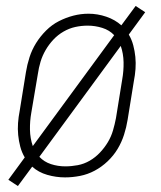

<svg xmlns="http://www.w3.org/2000/svg" viewBox="-20 -587 540 644"><path d="M40 37 8 16 63 -59Q53 -76 48 -95Q43 -114 41 -134Q39 -154 40.5 -174.5Q42 -195 46 -215L67 -345Q71 -370 79 -395Q87 -420 101 -442.5Q115 -465 134.5 -484.5Q154 -504 177.5 -516Q201 -528 226 -534.5Q251 -541 277 -541Q307 -541 336.5 -531Q366 -521 387 -502L435 -567L467 -546L412 -471Q422 -454 427 -435Q432 -416 434 -396Q436 -376 434.5 -355.5Q433 -335 429 -315L408 -185Q404 -160 396 -135Q388 -110 374.5 -87.5Q361 -65 341 -46Q321 -27 297.5 -14.5Q274 -2 248.5 3Q223 8 198 8Q168 8 138.5 -0.5Q109 -9 88 -28ZM90 -97 363 -469Q347 -486 323 -493.5Q299 -501 274 -501Q253 -501 232.5 -496.5Q212 -492 193 -481Q174 -470 159 -454Q144 -438 133 -419Q122 -400 116 -380Q110 -360 107 -339L85 -209Q80 -181 80.5 -152Q81 -123 90 -97ZM199 -29Q220 -29 241 -33Q262 -37 281 -48Q300 -59 315.5 -75.5Q331 -92 342 -110.5Q353 -129 359 -149.5Q365 -170 369 -191L390 -321Q395 -349 394.5 -378Q394 -407 385 -433L112 -61Q128 -44 151 -36.5Q174 -29 199 -29Z"/></svg>

Font: Iosevka Slab XLtObl
Style: Regular
Weight: 200
Italic angle: -9°
Monospace: yes
Designer: Belleve Invis
Foundry: Belleve Invis
Version: Version 11.1.1; ttfautohint (v1.8.3)